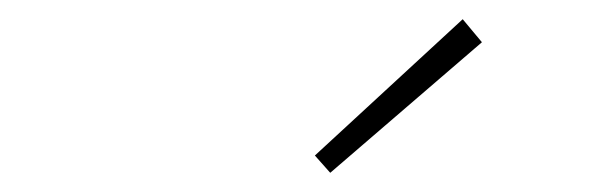

<svg xmlns="http://www.w3.org/2000/svg" viewBox="-20 -760 640 200"><path d="M324 -580 308 -598 462 -740 482 -716Z"/></svg>

Font: Source Code Pro ExtraLight
Style: Italic
Weight: 200
Italic angle: -11°
Monospace: yes
Designer: Paul D. Hunt, Teo Tuominen
Foundry: Adobe Systems Incorporated
Version: Version 1.050;PS 1.000;hotconv 16.6.51;makeotf.lib2.5.65220